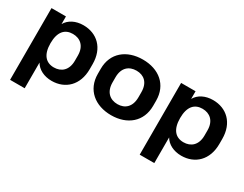

<svg xmlns="http://www.w3.org/2000/svg" viewBox="-79 -1020 2128 1675"><g transform="rotate(30 985.5 -182.5)"><path d="M216.3 183.6V-75.2C247.6 -21 310.5 10.7 386.7 10.7C523.4 10.7 624.5 -83.5 624.5 -244.1V-295.4C624.5 -456.5 523.4 -549.3 386.7 -549.3C309.6 -549.3 245.6 -517.1 214.8 -461.9V-539.1H69.3V183.6ZM344.7 -100.6C264.6 -100.6 214.8 -154.8 214.8 -269.5C214.8 -384.8 264.6 -437.5 344.7 -437.5C418.5 -437.5 475.6 -391.6 475.6 -295.4V-244.1C475.6 -146.5 418.5 -100.6 344.7 -100.6Z M985.8 10.7C1147.9 10.7 1263.7 -84.5 1263.7 -244.1V-295.4C1263.7 -455.6 1147.9 -549.3 985.8 -549.3C823.2 -549.3 706.1 -455.6 706.1 -295.4V-244.1C706.1 -84.5 823.2 10.7 985.8 10.7ZM985.8 -100.6C911.6 -100.6 854.5 -146.5 854.5 -244.1V-295.4C854.5 -393.1 911.6 -437.5 985.8 -437.5C1059.6 -437.5 1115.2 -393.1 1115.2 -295.4V-244.1C1115.2 -147 1059.6 -100.6 985.8 -100.6Z M1522 183.6V-75.2C1553.2 -21 1616.2 10.7 1692.4 10.7C1829.1 10.7 1930.2 -83.5 1930.2 -244.1V-295.4C1930.2 -456.5 1829.1 -549.3 1692.4 -549.3C1615.2 -549.3 1551.3 -517.1 1520.5 -461.9V-539.1H1375V183.6ZM1650.4 -100.6C1570.3 -100.6 1520.5 -154.8 1520.5 -269.5C1520.5 -384.8 1570.3 -437.5 1650.4 -437.5C1724.1 -437.5 1781.2 -391.6 1781.2 -295.4V-244.1C1781.2 -146.5 1724.1 -100.6 1650.4 -100.6Z"/></g></svg>

Font: Winston
Style: Bold
Weight: 700
Designer: Vernon Adams, Kim Jin-seong, David Berlow, Cristiano Sobral
Foundry: The Winston Project Authors
Version: Version 3.004